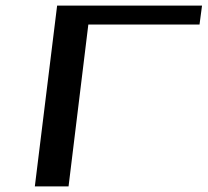

<svg xmlns="http://www.w3.org/2000/svg" viewBox="-20 -669 745 689"><path d="M696 -581 705 -649H185L105 0H226L297 -581Z"/></svg>

Font: Gamestation Extended
Style: Italic
Weight: 400
Width: 7
Designer: Jonas Hecksher
Foundry: Jonas Hecksher, Playtypeª, e-types AS
Version: Version 1.003